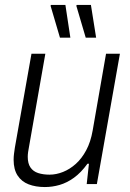

<svg xmlns="http://www.w3.org/2000/svg" viewBox="-20 -743 524 775"><path d="M161 12Q124 12 95.5 1Q67 -10 51 -34.5Q35 -59 35 -98Q35 -110 36.5 -122Q38 -134 40 -147L107 -526H163L97 -150Q95 -140 93.5 -129.5Q92 -119 92 -110Q92 -83 103 -67Q114 -51 134 -44.5Q154 -38 180 -38Q207 -38 234.5 -49Q262 -60 286 -81.5Q310 -103 328 -136.5Q346 -170 354 -216L408 -526H464L371 0H330L339 -82H333Q307 -46 278.5 -25.5Q250 -5 220.5 3.5Q191 12 161 12ZM326 -591 288 -720 290 -723H347L368 -591ZM222 -591 184 -720 186 -723H244L264 -591Z"/></svg>

Font: Archivo SemiCondensed ExtraLight
Style: Italic
Weight: 250
Width: 4
Italic angle: -10°
Designer: Hector Gatti
Foundry: Omnibus-Type
Version: Version 2.001